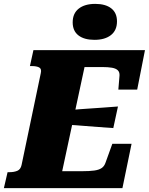

<svg xmlns="http://www.w3.org/2000/svg" viewBox="-56 -968 766 988"><path d="M621 -228 574 0H-36L-17 -82H-7Q16 -82 33 -89Q50 -96 55 -119L154 -592Q159 -614 145.5 -621Q132 -628 108 -628H98L116 -710H690L650 -507H553L559 -579Q560 -597 550 -606.5Q540 -616 520 -619.5Q500 -623 470 -623H379L264 -87H365Q405 -87 429.5 -90.5Q454 -94 467.5 -103.5Q481 -113 487 -131L522 -228ZM310 -402Q350 -406 390 -408.5Q430 -411 470.5 -414Q511 -417 551 -420L527 -309Q488 -312 449.5 -314.5Q411 -317 372 -320.5Q333 -324 293 -326ZM430 -763Q484 -763 515 -787.5Q546 -812 546 -858Q546 -902 516.5 -925Q487 -948 434 -948Q380 -948 349 -923.5Q318 -899 318 -853Q318 -809 347.5 -786Q377 -763 430 -763Z"/></svg>

Font: Roboto Serif 20pt ExtraBold
Style: Italic
Weight: 800
Italic angle: -10°
Version: Version 1.007